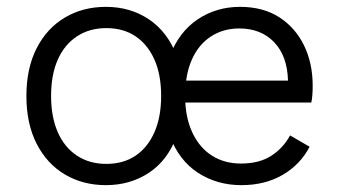

<svg xmlns="http://www.w3.org/2000/svg" viewBox="-20 -530 990 560"><path d="M289 10Q222 10 169.5 -21Q117 -52 87 -110.5Q57 -169 57 -250Q57 -331 87 -389.5Q117 -448 169.5 -479Q222 -510 289 -510Q360 -510 414.5 -473.5Q469 -437 496 -366H475Q502 -437 556.5 -473.5Q611 -510 680 -510Q747 -510 794 -480Q841 -450 866.5 -398Q892 -346 892 -280Q892 -265 891 -252.5Q890 -240 888 -231H497V-295H820Q818 -367 779.5 -407Q741 -447 678 -447Q631 -447 595 -423.5Q559 -400 539.5 -356Q520 -312 520 -250Q520 -189 540.5 -144.5Q561 -100 597.5 -76.5Q634 -53 683 -53Q736 -53 771 -75.5Q806 -98 826 -135L883 -102Q856 -50 804.5 -20Q753 10 684 10Q613 10 557.5 -26Q502 -62 475 -134L496 -135Q470 -63 415 -26.5Q360 10 289 10ZM290 -52Q340 -52 375.5 -76Q411 -100 430.5 -144.5Q450 -189 450 -250Q450 -312 430.5 -356Q411 -400 375.5 -424Q340 -448 290 -448Q241 -448 204.5 -424Q168 -400 148.5 -356Q129 -312 129 -250Q129 -189 148.5 -144.5Q168 -100 204.5 -76Q241 -52 290 -52Z"/></svg>

Font: Kantumruy Pro
Style: Regular
Weight: 400
Designer: Sovichet Tep
Foundry: Sovichet Tep
Version: Version 1.002